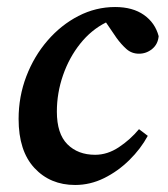

<svg xmlns="http://www.w3.org/2000/svg" viewBox="-20 -513 478 547"><path d="M194 14Q123 14 78 -34.5Q33 -83 33 -174Q33 -238 55 -295.5Q77 -353 115.5 -397.5Q154 -442 203.5 -467.5Q253 -493 308 -493Q358 -493 390 -470.5Q422 -448 432 -410Q430 -387 413.5 -373.5Q397 -360 376 -360Q355 -360 340 -373.5Q325 -387 312 -405L282 -449Q240 -428 208.5 -388.5Q177 -349 159.5 -298.5Q142 -248 142 -195Q142 -132 172 -102Q202 -72 251 -72Q286 -72 318.5 -93.5Q351 -115 376 -145L401 -126Q381 -89 348.5 -57Q316 -25 276.5 -5.5Q237 14 194 14Z"/></svg>

Font: Source Serif 4 Semibold
Style: Italic
Weight: 600
Italic angle: -12°
Designer: Frank Grießhammer
Foundry: Adobe
Version: Version 4.005;hotconv 1.1.0;makeotfexe 2.6.0